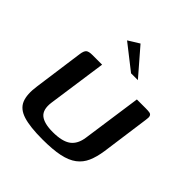

<svg xmlns="http://www.w3.org/2000/svg" viewBox="-163 -695 816 816"><g transform="rotate(45 245.5 -286.5)"><path d="M169 -399 131 -132Q125 -86 148 -67Q171 -48 223 -48Q280 -48 307 -68Q334 -88 340 -132L378 -399Q379 -399 386.5 -399Q394 -399 403 -399Q412 -399 420 -399Q428 -399 431 -399Q446 -399 454.5 -397.5Q463 -396 466 -388.5Q469 -381 466 -364L436 -146Q430 -106 417.5 -77.5Q405 -49 380.5 -30.5Q356 -12 316 -3.5Q276 5 214 5Q139 5 98 -8Q57 -21 44 -52.5Q31 -84 39 -139L70 -364Q73 -385 81 -392Q89 -399 111 -399Q126 -399 140 -399Q154 -399 169 -399ZM282 -460 171 -547 221 -578 323 -460Z"/></g></svg>

Font: Genos Thin Medium
Style: Italic
Weight: 500
Italic angle: -8°
Version: Version 1.010